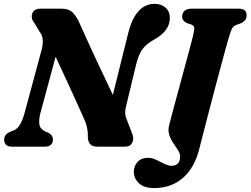

<svg xmlns="http://www.w3.org/2000/svg" viewBox="-20 -744 1271 974"><path d="M184 -166.5Q176.5 -136.5 179.8 -113Q183 -89.5 211 -76.5L224.5 -71Q235 -66 241.8 -57Q248.5 -48 248.5 -36Q248.5 -18.5 237.5 -9.2Q226.5 0 209 0H41Q19.5 0 10.2 -10Q1 -20 1 -35Q1 -62 30.5 -75L51.5 -83.5Q69 -90.5 82.5 -114Q96 -137.5 105.5 -174L191 -491Q198.5 -518 196.8 -542.5Q195 -567 180.5 -583.5L156.5 -624.5Q142.5 -640 141.2 -657.5Q140 -675 151 -687.5Q162 -700 185.5 -700H291Q326.5 -700 344.5 -684.2Q362.5 -668.5 377.5 -639.5Q417 -551 463.5 -451Q510 -351 552.5 -262.5L631.5 -580.5Q669 -724.5 765 -724.5Q797 -724.5 819.5 -705.5Q842 -686.5 841.5 -650.5Q840 -587 765 -545Q725 -523 705 -497.5Q685 -472 672 -422.5L620 -207Q614.5 -186 615 -170.5Q615.5 -155 624 -135L650 -67.5Q661 -42 651 -21Q641 0 615.5 0H473Q424.5 0 425.5 -54Q426.5 -103 403.5 -147.5Q391 -176 369.2 -224Q347.5 -272 319.8 -332Q292 -392 262 -456ZM1138.5 -546Q1133.5 -529.5 1123.2 -491.8Q1113 -454 1099.2 -402.8Q1085.5 -351.5 1070.2 -294Q1055 -236.5 1040.2 -179.8Q1025.5 -123 1012.8 -74.2Q1000 -25.5 992 7.5Q967.5 107 908 158.5Q848.5 210 763 210Q711 210 685 185.8Q659 161.5 659 126.5Q659 98 678 77.2Q697 56.5 730.5 56.5Q751 56.5 772 66.5Q793 76.5 813.2 86.8Q833.5 97 851 97Q870.5 97 882 85.2Q893.5 73.5 893.5 49Q893.5 33.5 882.5 17Q871.5 0.5 858.5 -18.8Q845.5 -38 838.2 -61Q831 -84 839 -112Q842 -125 850.8 -158.2Q859.5 -191.5 871.8 -236.5Q884 -281.5 897.5 -331Q911 -380.5 923.5 -427.2Q936 -474 945.8 -510.5Q955.5 -547 960 -565Q967 -594 965.2 -604Q963.5 -614 949.5 -620L928 -627Q904 -638.5 904 -659.5Q904 -677.5 916 -688.8Q928 -700 952 -700H1191Q1214.5 -700 1222.8 -690.2Q1231 -680.5 1231 -666Q1231 -650.5 1222 -640.5Q1213 -630.5 1201 -625.5L1179.5 -618Q1169.5 -614 1163.8 -608.5Q1158 -603 1152.5 -589Q1147 -575 1138.5 -546Z"/></svg>

Font: Fraunces 9pt Soft
Style: Bold Italic
Weight: 700
Italic angle: -16°
Version: Version 1.000;[b76b70a41]